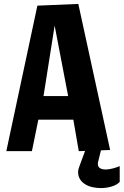

<svg xmlns="http://www.w3.org/2000/svg" viewBox="-20 -770 630 978"><path d="M175.3 -160.6 142.6 0H12.2L170.4 -741.2L378.9 -750L541 -5.9L381.3 0L353.5 -160.6ZM327.1 -280.8 258.3 -639.6 201.7 -280.8ZM481 49.3Q478.5 58.1 478.5 63.5Q478.5 80.6 489.7 86.9Q501 93.3 517.1 93.3Q526.9 93.3 537.6 91.6Q548.3 89.8 558.1 87.2Q567.9 84.5 576.2 81.5Q584.5 78.6 589.8 76.2V156.7Q575.7 171.9 549.1 179.9Q522.5 188 493.2 188Q471.7 188 450.9 183.3Q430.2 178.7 414.1 168.7Q397.9 158.7 387.9 143.3Q377.9 127.9 377.9 106.4Q377.9 98.6 380.1 90.3Q382.3 82 386.2 72.3L416.5 -9.8H495.6Z"/></svg>

Font: Francois One
Style: Regular
Weight: 400
Designer: Vernon Adams
Foundry: vernon adams
Version: Version 1.000